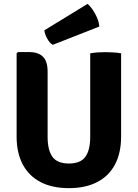

<svg xmlns="http://www.w3.org/2000/svg" viewBox="-20 -959 714 994"><path d="M607 -252Q607 -167.5 575.5 -107.8Q544 -48 483.5 -16.5Q423 15 336.5 15Q250 15 189.8 -16.5Q129.5 -48 97.8 -107.8Q66 -167.5 66 -252V-683L73 -689.5H131.5Q177.5 -689.5 202 -665.8Q226.5 -642 226.5 -588.5V-250.5Q226.5 -182 251.5 -147.2Q276.5 -112.5 336.5 -112.5Q397 -112.5 422 -147.2Q447 -182 447 -250.5V-683Q466.5 -686.5 487.8 -687.8Q509 -689 525 -689Q539.5 -689 563.8 -687.8Q588 -686.5 607 -683ZM433.5 -939Q445.5 -929 459 -910Q472.5 -891 482.5 -867.5Q492.5 -844 494 -821.5L253.5 -727Q237 -736 224.5 -759Q212 -782 209.5 -802Z"/></svg>

Font: Signika SC
Style: Regular
Weight: 300
Designer: Anna Giedryś
Foundry: Anna Giedryś
Version: Version 2.000